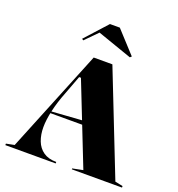

<svg xmlns="http://www.w3.org/2000/svg" viewBox="-163 -1075 1122 1208"><g transform="rotate(20 398.5 -470.5)"><path d="M8 0V-10L63 -21L342 -708H467L737 -21L789 -10V0H453V-6L523 -20L310 -561H298L251 -436Q223 -365 208.5 -301Q194 -237 194 -188Q194 -138 209.5 -97.5Q225 -57 258.5 -33.5Q292 -10 345 -10V0ZM177 -286V-296L424 -313V-286ZM243 -787 233 -794 366 -941H432L565 -796L555 -787L323 -868Z"/></g></svg>

Font: Kalnia SemiBold
Style: Regular
Weight: 600
Designer: Frida Medrano
Foundry: Frida Medrano
Version: Version 1.105